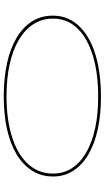

<svg xmlns="http://www.w3.org/2000/svg" viewBox="218 -774 570 1047"><g transform="rotate(-90 503.5 -250.0)"><path d="M501 -515Q602 -515 683.5 -497Q765 -479 823 -444Q881 -409 912 -359Q943 -309 942 -246Q942 -185 910.5 -136.5Q879 -88 821 -54Q763 -20 682 -2.5Q601 15 501 15Q402 15 322 -2.5Q242 -20 184.5 -54Q127 -88 96 -136.5Q65 -185 65 -246Q65 -309 96 -359Q127 -409 184.5 -444Q242 -479 322 -497Q402 -515 501 -515ZM503 -500Q376 -500 281 -470Q186 -440 133.5 -383Q81 -326 81 -246Q81 -188 111 -142.5Q141 -97 196.5 -65Q252 -33 329 -16.5Q406 0 501 0Q597 0 675 -16.5Q753 -33 809.5 -65Q866 -97 896 -142.5Q926 -188 926 -246Q926 -306 896 -353Q866 -400 810 -433Q754 -466 676.5 -483Q599 -500 503 -500Z"/></g></svg>

Font: Kalnia Expanded Thin
Style: Regular
Weight: 250
Width: 7
Designer: Frida Medrano
Foundry: Frida Medrano
Version: Version 1.105